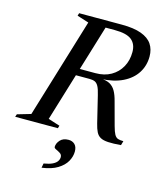

<svg xmlns="http://www.w3.org/2000/svg" viewBox="-162 -782 951 1128"><g transform="rotate(15 314.0 -218.0)"><path d="M361 -369.5Q415.5 -369.5 455.2 -392.2Q495 -415 517 -454.8Q539 -494.5 539 -545.5Q539 -593.5 508.5 -618.5Q478 -643.5 405 -643.5H262.5L285.5 -685H437.5Q510.5 -685 556 -668.2Q601.5 -651.5 622.2 -620.5Q643 -589.5 643 -546Q643 -490.5 615 -446.2Q587 -402 532.8 -375.2Q478.5 -348.5 399.5 -345V-347Q435 -346 456.2 -333.8Q477.5 -321.5 490.5 -298.2Q503.5 -275 512.5 -239.5L550.5 -99Q559.5 -65.5 568.2 -50Q577 -34.5 589.8 -30.2Q602.5 -26 623 -26L615.5 0Q567.5 4 537.8 2.2Q508 0.5 491 -8.8Q474 -18 464.5 -36.8Q455 -55.5 447.5 -86.5L408 -249Q400 -283.5 390.8 -300.2Q381.5 -317 368.8 -322.5Q356 -328 336 -328H174.5L178.5 -369.5ZM165.5 -39 236.5 -16.5 231.5 0H-28L-22.5 -16.5L59.5 -40.5L243.5 -646L172.5 -668.5L177.5 -685H362ZM242 110.5Q242 89.5 259.5 69.5Q277 49.5 310.5 49.5Q334 49.5 348.8 64Q363.5 78.5 363.5 107Q363.5 137 347 166.8Q330.5 196.5 294.2 218.8Q258 241 199 249L204 222Q237.5 216.5 256.8 207Q276 197.5 284 185.2Q292 173 292 160Q292 145 279.5 137Q267 129 254.5 123.5Q242 118 242 110.5Z"/></g></svg>

Font: Newsreader 36pt Medium
Style: Italic
Weight: 500
Italic angle: -17°
Designer: Hugues Gentile
Foundry: Production Type
Version: Version 1.003